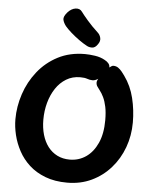

<svg xmlns="http://www.w3.org/2000/svg" viewBox="-67 -1114 944 1189"><g transform="rotate(5 405.0 -519.5)"><path d="M561.6 -757.1Q576.6 -749.2 585.2 -738.7Q593.9 -728.2 593.9 -715.2Q593.9 -707.2 584.6 -692.4Q575.2 -677.6 560.7 -662Q546.2 -646.4 529.2 -635.9Q512.2 -625.4 496.7 -625.3Q479 -625.7 463.3 -631.6Q447.7 -637.4 420.1 -637.4Q371.4 -637.4 333.2 -614.2Q294.9 -590.9 268.7 -551.4Q242.6 -511.9 228.7 -461.5Q214.9 -411.1 214.9 -356.1Q214.9 -305.1 227.3 -262.4Q239.7 -219.8 263.4 -188.7Q287.2 -157.7 321.5 -140.6Q355.8 -123.6 398.8 -123.6Q454.6 -123.6 499.4 -154.2Q544.2 -184.9 570.7 -243.4Q597.2 -302 597.2 -385.6Q597.2 -434.2 590 -468.6Q582.8 -502.9 571.2 -527.1Q559.7 -551.2 546.2 -568.1Q539.3 -577.4 531.4 -588.3Q523.4 -599.1 523.4 -614Q523.4 -624.6 534.4 -643.2Q545.4 -661.8 561.8 -680.9Q578.1 -700.1 593.6 -713.1Q609.1 -726 617.9 -726Q635.4 -726 648.3 -717Q661.1 -708 671.6 -695Q682 -682 689.8 -671Q732.9 -611.2 750.7 -537.4Q768.6 -463.6 768.6 -386.6Q768.6 -304.6 741.7 -231.2Q714.8 -157.8 664.9 -101.3Q615.1 -44.8 546.8 -12.4Q478.6 20 395.2 20Q318.1 20 259.3 -2.5Q200.4 -25 159.1 -62.7Q117.8 -100.4 92.2 -148.1Q66.6 -195.7 54.4 -246.2Q42.3 -296.8 42.3 -343.4Q42.3 -422.7 68.2 -500.7Q94 -578.8 144.8 -642.7Q195.6 -706.7 268.9 -744.8Q342.2 -783 437.2 -783Q464.2 -783 499.3 -777.9Q534.3 -772.8 561.6 -757.1ZM445 -833.8Q421.4 -846.2 393.8 -865.9Q366.1 -885.7 341.7 -907.3Q317.3 -928.9 303.9 -945.1Q288.6 -965.2 284.8 -983.7Q281 -1002.1 304.7 -1029.7Q327.8 -1055.3 354.4 -1058.8Q381.1 -1062.3 394.8 -1042.3Q407.3 -1025 436.2 -991.4Q465.1 -957.8 503.3 -922.7Q517.3 -910.3 521.9 -890.4Q526.4 -870.6 511 -850Q495.7 -827.4 477.3 -826.9Q459 -826.3 445 -833.8Z"/></g></svg>

Font: Playpen Sans Deva
Style: Regular
Weight: 400
Designer: Pooja Saxena, Gunjan Panchal, Laura Meseguer, Veronika Burian, José Scaglione
Foundry: TypeTogether
Version: Version 2.000